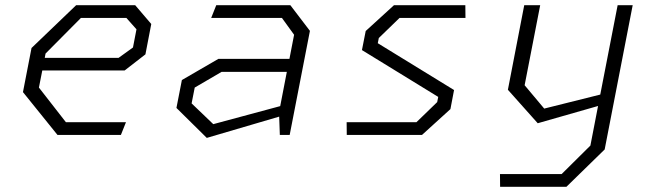

<svg xmlns="http://www.w3.org/2000/svg" viewBox="-20 -520 2520 740"><path d="M201.5 0H446L465.5 -49H234L130 -182.5L143 -248.5H460.5L540.5 -310.5L563 -427.5L501 -500H273.5L101.5 -335L68.5 -165ZM152.5 -297 155.5 -313.5 292 -451H467L506 -407L492.5 -337L437 -297Z M1058.5 0H1096.5L1174.5 -401L1099 -500H813.5L794 -451H1066.5L1113.5 -386L1095.5 -293H821.5L681 -211.5L660 -104L777 11.5L1056 -70.5ZM718.5 -121.5 730.5 -182.5 834 -243H1085.5L1060 -111L802 -41.5Z M1316.5 0H1606.5L1716 -99.5L1730 -173L1436 -353.5L1440 -373.5L1520 -451H1774L1773.5 -500H1498.5L1389.5 -400.5L1375 -327L1669 -146.5L1665 -126.5L1585 -49H1316Z M1907.5 200H2163L2310.5 56L2418.5 -500H2360.5L2293.5 -155.5L2077.5 -101.5L2002 -191.5L2062 -500H2000.5L1937.5 -174L2052.5 -45L2285 -111.5L2255.5 41L2144.5 151H1907Z"/></svg>

Font: Monaspace Krypton ExtraLight
Style: Italic
Weight: 200
Italic angle: -11°
Designer: Riley Cran & the Lettermatic Team
Foundry: Lettermatic
Version: Version 1.101 (Monaspace Krypton)